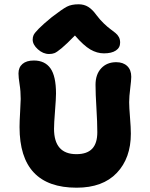

<svg xmlns="http://www.w3.org/2000/svg" viewBox="-20 -870 697 892"><path d="M208 -619.1Q180.2 -619.1 156 -640.9Q131.8 -662.6 131.8 -686Q131.8 -697.8 136.2 -707.3Q140.6 -716.8 160.4 -737.1Q180.2 -757.3 220.2 -790Q269 -827.6 290.5 -838.9Q312 -850.1 345.2 -850.1Q370.6 -850.1 389.9 -838.1Q409.2 -826.2 428.2 -799.8Q444.3 -778.3 462.4 -761Q480.5 -743.7 493.2 -734.6Q505.9 -725.6 516.6 -716.6Q527.3 -707.5 532.7 -697Q538.1 -686.5 538.1 -671.9Q538.1 -648.4 518.3 -635.3Q498.5 -622.1 462.9 -622.1Q430.7 -622.1 399.7 -640.1Q368.7 -658.2 328.1 -705.1Q289.1 -665 266.4 -646.2Q243.7 -627.4 233.2 -623.3Q222.7 -619.1 208 -619.1ZM335.9 2Q70.8 2 70.8 -279.8Q70.8 -305.7 73.5 -350.6Q76.2 -395.5 76.2 -410.2Q76.2 -446.8 71 -478.5Q65.9 -510.3 65.9 -528.8Q65.9 -557.1 84.5 -573Q103 -588.9 137.2 -588.9Q188.5 -588.9 214.4 -552.5Q240.2 -516.1 240.2 -435.1Q240.2 -411.6 235.6 -354.2Q231 -296.9 231 -272Q231 -153.8 335 -153.8Q384.3 -153.8 408.2 -179Q432.1 -204.1 432.1 -255.9Q432.1 -300.3 428 -367.7Q423.8 -435.1 423.8 -476.1Q423.8 -524.4 450.2 -552.7Q476.6 -581.1 520 -581.1Q552.2 -581.1 571 -563.2Q589.8 -545.4 589.8 -513.2Q589.8 -498 585 -459.5Q580.1 -420.9 580.1 -395Q580.1 -372.1 584 -324.5Q587.9 -276.9 587.9 -249Q587.9 -135.3 522.7 -66.7Q457.5 2 335.9 2Z"/></svg>

Font: Shantell Sans Irregular Bouncy
Style: Bold
Weight: 700
Designer: Stephen Nixon, Anya Danilova, Shantell Martin
Foundry: Arrow Type
Version: Version 1.006;[9816181b4]